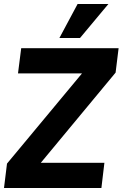

<svg xmlns="http://www.w3.org/2000/svg" viewBox="-21 -941 613 960"><path d="M-1 -1 14 -123 389 -574H69L85 -700H572L557 -578L183 -127H501L486 -1ZM379 -751H276L367 -921H521Z"/></svg>

Font: Inclusive Sans
Style: Bold Italic
Weight: 700
Italic angle: -7°
Designer: Olivia King
Foundry: Olivia King
Version: Version 2.004